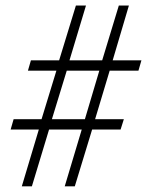

<svg xmlns="http://www.w3.org/2000/svg" viewBox="-20 -659 545 688"><path d="M18.1 -194.8 28.8 -231.9H128.9L182.1 -405.8H80.1L90.8 -442.9H191.9L252 -639.2H288.1L229 -442.9H346.2L405.8 -639.2H441.9L383.8 -442.9H486.8L476.1 -405.8H373L320.8 -231.9H423.8L412.1 -194.8H310.1L248 8.8H211.9L272.9 -194.8H155.8L94.2 8.8H58.1L119.1 -194.8ZM166 -231.9H284.2L335.9 -405.8H219.2Z"/></svg>

Font: Unna Light
Style: Regular
Weight: 300
Designer: Jorge de Buen Unna
Foundry: Omnibus-Type
Version: Version 2.007;PS 002.007;hotconv 1.0.88;makeotf.lib2.5.64775